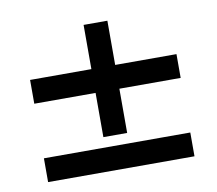

<svg xmlns="http://www.w3.org/2000/svg" viewBox="-60 -550 701 620"><g transform="rotate(-10 290.0 -240.0)"><path d="M251 -335V-480H329V-335H530V-257H329V-112H251V-257H50V-335ZM50 0V-78H530V0Z"/></g></svg>

Font: Baumans
Style: Regular
Weight: 400
Designer: Henadij Zarechnjuk
Foundry: Cyreal (www.cyreal.org)
Version: Version 001.002